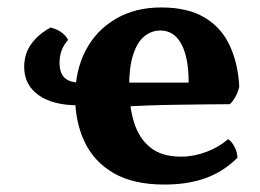

<svg xmlns="http://www.w3.org/2000/svg" viewBox="-20 -487 698 516"><path d="M422 9Q338 9 285 -22Q232 -53 207 -106.5Q182 -160 182 -226Q182 -297 210 -351Q238 -405 290.5 -436Q343 -467 413 -467Q485 -467 530.5 -439.5Q576 -412 598 -363.5Q620 -315 623 -254Q616 -225 598 -207Q573 -207 537 -206.5Q501 -206 459.5 -205.5Q418 -205 375.5 -203.5Q333 -202 295 -199V-265H487Q487 -332 467.5 -368.5Q448 -405 411 -405Q387 -405 368 -389.5Q349 -374 338 -340.5Q327 -307 327 -253Q327 -202 340 -159Q353 -116 383.5 -91Q414 -66 467 -66Q501 -66 535 -79Q569 -92 593 -113Q602 -108 610 -93Q618 -78 618 -63Q581 -26 533 -8.5Q485 9 422 9ZM190 -204Q122 -204 83.5 -231.5Q45 -259 45 -307Q45 -343 64.5 -369.5Q84 -396 116 -413Q149 -405 163 -380Q151 -366 145.5 -351Q140 -336 140 -318Q140 -292 153 -278.5Q166 -265 197 -265Z"/></svg>

Font: Vollkorn
Style: Bold
Weight: 700
Designer: Friedrich Althausen
Foundry: Friedrich Althausen
Version: Version 5.000